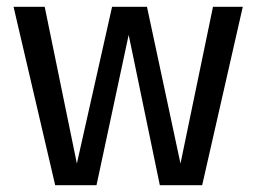

<svg xmlns="http://www.w3.org/2000/svg" viewBox="-20 -547 757 567"><path d="M577 0H452L360 -444L265 0H143L20 -527H112L207 -64L311 -527H414L513 -64L609 -527H697Z"/></svg>

Font: Wolseley Sans
Style: Regular
Weight: 400
Designer: Carrois Corporate & Edenspiekermann AG
Foundry: Carrois Corporate GbR & Edenspiekermann AG
Version: Version 4.202